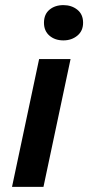

<svg xmlns="http://www.w3.org/2000/svg" viewBox="-20 -731 345 751"><path d="M133 -500H256L150 0H27ZM152 -642Q152 -675 173.5 -693Q195 -711 228 -711Q260 -711 282.5 -693Q305 -675 305 -642Q305 -610 282.5 -591.5Q260 -573 228 -573Q195 -573 173.5 -591.5Q152 -610 152 -642Z"/></svg>

Font: PT Sans
Style: Bold Italic
Weight: 700
Italic angle: -12°
Designer: A.Korolkova, O.Umpeleva, V.Yefimov
Foundry: ParaType Ltd
Version: Version 2.003W OFL